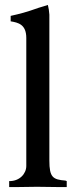

<svg xmlns="http://www.w3.org/2000/svg" viewBox="-20 -754 309 774"><path d="M249 0V-24C247 -25 245 -25 244 -26C193 -30 179 -39 179 -107V-695C178 -709 176 -723 173 -734L134 -722C87 -705 59 -698 23 -690V-668C53 -663 86 -656 86 -601V-85C86 -53 58 -23 17 -24V0H56C82 0 104 -1 129 -1C157 -1 180 0 208 0Z"/></svg>

Font: Sibila
Style: Regular
Weight: 400
Designer: Stefan Peev
Foundry: Context Ltd
Version: Version 1.000